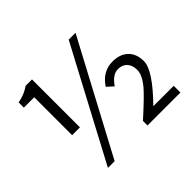

<svg xmlns="http://www.w3.org/2000/svg" viewBox="-165 -983 1232 1232"><g transform="rotate(-45 451.5 -367.0)"><path d="M165 -642H71V-689Q134 -701 178 -733H236V-298H165ZM583 -747H645L240 13H179ZM551 -41Q666 -145 705 -190Q757 -252 757 -298Q757 -340 735 -365Q712 -390 673 -390Q623 -390 580 -326L537 -365Q592 -449 682 -449Q749 -449 787 -413Q827 -376 827 -308Q827 -226 665 -61H850V0H551Z"/></g></svg>

Font: 思源黑体R
Style: Regular
Weight: 400
Designer: Ryoko NISHIZUKA  (kana & ideographs); Paul D. Hunt (Latin, Greek & Cyrillic); Wenlong ZHANG  (bopomofo); Sandoll Communi
Foundry: Adobe Systems Incorporated
Version: Version 1.00 June 24, 2014, initial release